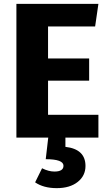

<svg xmlns="http://www.w3.org/2000/svg" viewBox="-20 -713 566 995"><path d="M229 -295V-118H490V0H319V48Q423 60 423 147Q423 198 382.5 230Q342 262 274 262Q206 262 162 232L198 159Q232 176 262 176Q309 176 309 146Q309 112 217 112L230 0H65V-693H490L473 -576H229V-410H442V-295Z"/></svg>

Font: FiraGO
Style: Bold
Weight: 700
Designer: bBox Type
Foundry: bBox Type GmbH
Version: Version 1.001;PS 001.001;hotconv 1.0.88;makeotf.lib2.5.64775